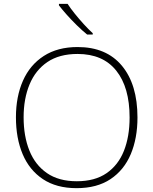

<svg xmlns="http://www.w3.org/2000/svg" viewBox="-20 -970 799 1000"><path d="M696 -358Q696 -250 661 -167Q626 -84 555.5 -37Q485 10 379 10Q274 10 203.5 -37Q133 -84 98 -167Q63 -250 63 -359Q63 -467 99.5 -549.5Q136 -632 208 -678.5Q280 -725 384 -725Q534 -725 615 -627.5Q696 -530 696 -358ZM103 -359Q103 -261 133 -186Q163 -111 224.5 -68.5Q286 -26 380 -26Q474 -26 535 -68Q596 -110 625.5 -184.5Q655 -259 655 -358Q655 -515 585.5 -602Q516 -689 384 -689Q289 -689 227 -647Q165 -605 134 -530.5Q103 -456 103 -359ZM332 -950Q346 -928 368.5 -900Q391 -872 416 -844.5Q441 -817 463 -797V-790H434Q408 -811 380 -838.5Q352 -866 327.5 -893.5Q303 -921 287 -942V-950Z"/></svg>

Font: Noto Sans Kannada ExtraLight
Style: Regular
Weight: 200
Designer: Jelle Bosma - Monotype Design Team
Foundry: Monotype Imaging Inc.
Version: Version 2.005; ttfautohint (v1.8.4.7-5d5b)